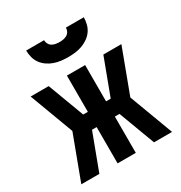

<svg xmlns="http://www.w3.org/2000/svg" viewBox="-175 -877 949 1004"><g transform="rotate(-30 300.0 -375.0)"><path d="M26 0 125 -265 26 -530H135L217 -311H245V-530H355V-311H383L465 -530H574L475 -265L574 0H465L383 -219H355V0H245V-219H217L135 0ZM300 -610Q279 -610 258 -612.5Q237 -615 217 -622Q197 -629 179.5 -641Q162 -653 149.5 -670Q137 -687 131.5 -708Q126 -729 126 -750H234Q234 -738 239.5 -727.5Q245 -717 255 -711Q265 -705 276.5 -703Q288 -701 300 -701Q312 -701 323.5 -703Q335 -705 345 -711Q355 -717 360.5 -727.5Q366 -738 366 -750H474Q474 -729 468.5 -708Q463 -687 450.5 -670Q438 -653 420.5 -641Q403 -629 383 -622Q363 -615 342 -612.5Q321 -610 300 -610Z"/></g></svg>

Font: Iosevka Curly Extended
Style: Bold
Weight: 700
Width: 7
Monospace: yes
Designer: Belleve Invis
Foundry: Belleve Invis
Version: Version 11.1.0; ttfautohint (v1.8.3)